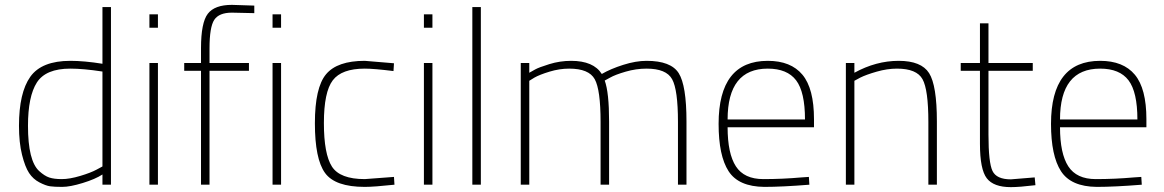

<svg xmlns="http://www.w3.org/2000/svg" viewBox="-20 -759 4783 789"><path d="M436 -730V0H401V-42Q372 -23 320 -7Q268 9 235.5 9Q203 9 185.5 6.5Q168 4 142 -9.5Q116 -23 99.5 -48Q83 -73 70.5 -123Q58 -173 58 -242Q58 -378 104.5 -443.5Q151 -509 269 -509Q326 -509 401 -497V-730ZM377 -62 401 -75V-465Q323 -477 269 -477Q168 -477 131.5 -420Q95 -363 95 -242Q95 -98 141 -56Q163 -36 182.5 -29.5Q202 -23 234 -23Q266 -23 309.5 -36Q353 -49 377 -62Z M594 0V-500H629V0ZM594 -645V-700H629V-645Z M841 -468V0H806V-468H737V-500H806V-561Q806 -666 834 -702.5Q862 -739 933 -739L1025 -736V-705Q961 -707 933 -707Q880 -707 860.5 -677.5Q841 -648 841 -560V-500H1003V-468Z M1100 0V-500H1135V0ZM1100 -645V-700H1135V-645Z M1479 -477Q1384 -477 1347.5 -429Q1311 -381 1311 -253.5Q1311 -126 1344 -74.5Q1377 -23 1479 -23L1599 -32L1601 0Q1517 9 1479 9Q1357 9 1315.5 -48.5Q1274 -106 1274 -252.5Q1274 -399 1320 -454Q1366 -509 1479 -509L1599 -499L1597 -467Q1517 -477 1479 -477Z M1722 0V-500H1757V0ZM1722 -645V-700H1757V-645Z M1921 0V-730H1956V0Z M2155 0H2120V-500H2155V-460Q2164 -465 2179 -473.5Q2194 -482 2237.5 -495.5Q2281 -509 2327 -509Q2419 -509 2453 -455Q2489 -476 2541 -492.5Q2593 -509 2637 -509Q2737 -509 2769 -458.5Q2801 -408 2801 -260V0H2766V-258Q2766 -390 2742 -433.5Q2718 -477 2637 -477Q2594 -477 2551 -464.5Q2508 -452 2487 -440L2465 -428Q2483 -379 2483 -260V0H2448V-258Q2448 -390 2424 -433.5Q2400 -477 2319 -477Q2279 -477 2238 -464.5Q2197 -452 2176 -440L2155 -427Z M3274 -30 3304 -32 3306 0Q3194 9 3121 9Q3015 8 2974 -55.5Q2933 -119 2933 -250Q2933 -509 3135 -509Q3230 -509 3277.5 -452Q3325 -395 3325 -269V-236H2970Q2970 -128 3004 -75.5Q3038 -23 3117 -23Q3196 -23 3274 -30ZM2970 -268H3288Q3288 -381 3251.5 -429Q3215 -477 3135 -477Q2970 -477 2970 -268Z M3491 0H3456V-500H3491V-460Q3580 -509 3673 -509Q3766 -509 3798 -458.5Q3830 -408 3830 -260V0H3795V-258Q3795 -390 3771 -433.5Q3747 -477 3666 -477Q3626 -477 3582.5 -464.5Q3539 -452 3515 -440L3491 -427Z M4224 -468H4042V-206Q4042 -91 4058.5 -56.5Q4075 -22 4134 -22L4232 -30L4235 2Q4169 10 4134 10Q4063 10 4035 -26.5Q4007 -63 4007 -168V-468H3928V-500H4007V-663H4042V-500H4224Z M4640 -30 4670 -32 4672 0Q4560 9 4487 9Q4381 8 4340 -55.5Q4299 -119 4299 -250Q4299 -509 4501 -509Q4596 -509 4643.5 -452Q4691 -395 4691 -269V-236H4336Q4336 -128 4370 -75.5Q4404 -23 4483 -23Q4562 -23 4640 -30ZM4336 -268H4654Q4654 -381 4617.5 -429Q4581 -477 4501 -477Q4336 -477 4336 -268Z"/></svg>

Font: Titillium Web ExtraLight
Style: Regular
Weight: 275
Version: Version 1.002;PS 57.000;hotconv 1.0.70;makeotf.lib2.5.55311